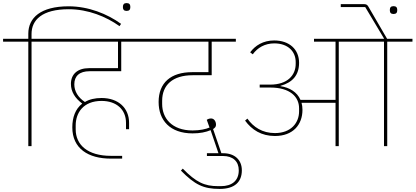

<svg xmlns="http://www.w3.org/2000/svg" viewBox="-40 -950 2701 1248"><path d="M144 0H165V-679H329V-698H165V-729C165 -821 234 -890 407 -890C533 -890 650 -842 737 -780L747 -795C657 -860 535 -909 406 -909C224 -909 144 -834 144 -731V-698H-20V-679H144Z M680 81H754V63H681C529 63 452 -9 452 -109V-135C452 -216 501 -294 620 -294C717 -294 779 -238 779 -152V-110H799V-152C799 -247 730 -313 620 -313C576 -313 540 -304 512 -287C468 -316 443 -356 443 -402C443 -456 477 -487 542 -487H748V-679H896V-698H289V-679H727V-507H539C463 -507 421 -467 421 -405C421 -353 448 -312 494 -277V-276C450 -242 430 -187 430 -122C430 15 533 81 680 81Z M783 -879C800 -879 807 -888 807 -902V-907C807 -921 800 -930 783 -930C766 -930 759 -921 759 -907V-902C759 -888 766 -879 783 -879Z M1382 52 1399 46 1351 -94 1345 -111C1359 -120 1364 -127 1364 -140C1364 -159 1353 -180 1332 -180C1321 -180 1310 -176 1304 -171L1322 -121C1299 -111 1259 -102 1212 -102C1075 -102 1014 -184 1014 -274V-295C1014 -396 1081 -461 1212 -461H1336V-679H1493V-698H876V-679H1315V-481H1210C1070 -481 991 -412 991 -287C991 -169 1064 -83 1212 -83C1260 -83 1299 -91 1329 -104L1335 -86Z M1388 278C1485 278 1532 233 1532 157C1532 89 1485 46 1411 46H1305V64H1410C1474 64 1512 99 1512 157C1512 226 1466 260 1396 260H1378C1289 260 1235 235 1148 146L1136 159C1227 251 1282 278 1388 278Z M1747 -66C1865 -66 1926 -140 1926 -236C1926 -253 1924 -268 1920 -282H2141V0H2162V-679H2456V0H2477V-679H2641V-698H2476L2355 -906C2349 -917 2342 -923 2328 -923H2175V-904H2334L2435 -735L2457 -698H2001V-679H2141V-301H1913C1891 -352 1842 -381 1783 -390V-392C1862 -414 1904 -462 1904 -542C1904 -628 1842 -687 1742 -687C1670 -687 1619 -654 1586 -610L1603 -597C1633 -639 1681 -668 1743 -668C1831 -668 1882 -616 1882 -547V-535C1882 -462 1830 -400 1716 -400H1648V-381H1717C1845 -381 1904 -321 1904 -246V-226C1904 -152 1852 -85 1747 -85C1665 -85 1607 -124 1568 -179L1553 -166C1597 -106 1659 -66 1747 -66Z M2518 -859C2535 -859 2542 -868 2542 -882V-887C2542 -901 2535 -910 2518 -910C2501 -910 2494 -901 2494 -887V-882C2494 -868 2501 -859 2518 -859Z"/></svg>

Font: IBM Plex Devanagari Thin
Style: Regular
Weight: 100
Designer: Mike Abbink, Paul van der Laan, Pieter van Rosmalen, Erin McLaughlin
Foundry: Bold Monday
Version: Version 1.0